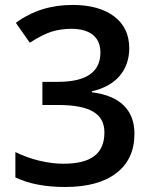

<svg xmlns="http://www.w3.org/2000/svg" viewBox="-20 -744 611 774"><path d="M501 -549.8C501 -604 481 -647 440.4 -677.7C399.9 -708.5 343.8 -724.1 272 -724.1C185.5 -724.1 109.4 -700.2 43.9 -651.9L100.1 -571.8C134.3 -593.8 164.1 -608.9 189 -616.7C213.9 -624 240.2 -627.9 267.1 -627.9C344.7 -627.9 384.8 -593.3 384.8 -532.2C384.8 -453.6 327.6 -414.1 213.9 -414.1H150.9V-320.8H212.9C342.3 -320.8 400.9 -286.1 400.9 -210C400.9 -124 346.7 -84 235.8 -84C173.3 -84 102.5 -101.1 42 -130.9V-28.8C96.2 -2.9 163.1 9.8 242.2 9.8C331.5 9.8 400.9 -8.8 449.2 -46.4C497.6 -83.5 522 -136.2 522 -205.1C522 -299.3 464.8 -357.9 350.1 -372.1V-376C445.8 -397 501 -459.5 501 -549.8Z"/></svg>

Font: Sahel SemiBold
Style: Bold
Weight: 600
Foundry: Saber Rastikerdar (saber.rastikerdar@gmail.com)
Version: Version 3.4.0